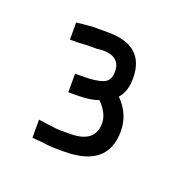

<svg xmlns="http://www.w3.org/2000/svg" viewBox="-58 -620 353 349"><g transform="rotate(20 118.5 -445.5)"><path d="M83 -470Q107 -470 120.5 -475Q134 -480 134 -498Q134 -527 100 -527L88 -526H71L53 -525H37V-558Q52 -560 70 -561H98Q169 -561 169 -498Q169 -472 156 -458Q181 -433 181 -400Q181 -330 97 -330H86Q67 -330 57 -332L34 -334V-369L56 -366Q58 -366 60.5 -365.5Q63 -365 67.5 -364.5Q72 -364 76 -364H96Q144 -364 144 -402Q144 -421 125 -440Q110 -434 82 -434H67V-470Z"/></g></svg>

Font: Bhavuka
Style: Regular
Weight: 400
Version: 2.94.0; ttfautohint (v1.2) -l 7 -r 28 -G 50 -x 13 -D deva -f